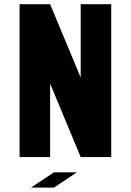

<svg xmlns="http://www.w3.org/2000/svg" viewBox="-20 -728 606 890"><path d="M336.4 70.8 230 141.6H123.5L230 70.8ZM495.6 -708.5V0H354L212.4 -340.3V0H70.8V-708.5H212.4L354 -368.7V-708.5Z"/></svg>

Font: Blazma
Style: Regular
Weight: 400
Designer: GGBotNet
Version: 1.00